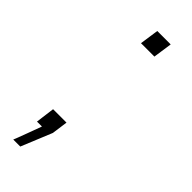

<svg xmlns="http://www.w3.org/2000/svg" viewBox="-210 -534 658 658"><g transform="rotate(45 119.0 -205.0)"><path d="M110 -511 100 -442H165L175 -511ZM24 101H58L104 -11L112 -69H47L38 0H62C62 0 25 101 24 101Z"/></g></svg>

Font: Chivo Light
Style: Italic
Weight: 300
Italic angle: -8°
Designer: Hector Gatti
Foundry: Omnibus-Type
Version: Version 1.003;PS 001.003;hotconv 1.0.70;makeotf.lib2.5.58329